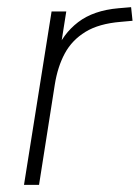

<svg xmlns="http://www.w3.org/2000/svg" viewBox="-20 -516 390 536"><path d="M47 0 124 -484H165L147 -370H136Q155 -421 198 -454Q241 -487 311 -493L346 -496L350 -458L317 -455Q256 -450 218.5 -427Q181 -404 161 -367Q141 -330 133 -280L89 0Z"/></svg>

Font: Nunito Sans 12pt ExtraLight 12pt ExtraLight
Style: Italic
Weight: 250
Italic angle: -9°
Version: Version 3.101;gftools[0.9.27]